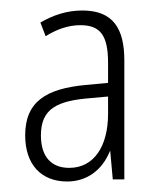

<svg xmlns="http://www.w3.org/2000/svg" viewBox="-20 -742 311 366"><path d="M137 -722C106 -722 79 -712 57 -699L67 -673C86 -685 109 -694 133 -694C171 -694 186 -675 186 -622V-584L143 -580C69 -573 28 -549 28 -484C28 -428 59 -396 108 -396C143 -396 174 -415 190 -455L195 -400H217V-627C217 -687 196 -722 137 -722ZM153 -555 186 -558V-525C186 -463 159 -422 112 -422C78 -422 58 -443 58 -484C58 -535 89 -550 153 -555Z"/></svg>

Font: Noto Sans Gurmukhi UI ExtraCondensed ExtraLight
Style: Regular
Weight: 200
Width: 2
Designer: Jelle Bosma - Monotype Design Team
Foundry: Monotype Imaging Inc.
Version: Version 2.004